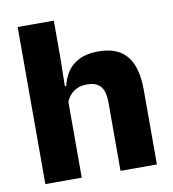

<svg xmlns="http://www.w3.org/2000/svg" viewBox="-76 -727 718 795"><g transform="rotate(-10 283.0 -330.0)"><path d="M367 0V-289Q367 -316 360 -335.8Q353 -355.5 336.8 -366Q320.5 -376.5 291.5 -376.5Q268 -376.5 250 -368.2Q232 -360 220.2 -345.8Q208.5 -331.5 202 -313.5L171 -385H206.5Q214 -418.5 232 -445Q250 -471.5 281.8 -487.2Q313.5 -503 361.5 -503Q416.5 -503 451.5 -481.8Q486.5 -460.5 503.2 -418.5Q520 -376.5 520 -313.5V0ZM51 0V-660.5H203V-513.5L200.5 -351.5L204 -339.5V0Z"/></g></svg>

Font: Anek Tamil Medium
Style: Bold
Weight: 700
Version: Version 1.003